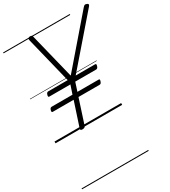

<svg xmlns="http://www.w3.org/2000/svg" viewBox="-353 -1204 1674 1891"><g transform="rotate(-30 484.0 -258.0)"><path d="M299 14Q273 14 278 -5L369 -282H132Q124 -282 121.5 -287.5Q119 -293 123 -307Q127 -321 133.5 -326Q140 -331 148 -331H384L417 -429H177Q169 -429 167 -435Q165 -441 169 -454Q173 -468 179.5 -473.5Q186 -479 194 -479H415L285 -1007Q281 -1023 288 -1030.5Q295 -1038 308 -1038Q323 -1038 328 -1032.5Q333 -1027 336 -1016L463 -502L909 -1019Q921 -1033 929.5 -1037Q938 -1041 951 -1035Q964 -1032 967.5 -1023.5Q971 -1015 960 -1003L506 -479H726Q735 -479 737 -474Q739 -469 735 -455Q731 -441 724.5 -435Q718 -429 710 -429H472L440 -331H681Q689 -331 691.5 -326.5Q694 -322 689 -307Q685 -294 679 -288Q673 -282 665 -282H424L334 -5Q328 14 299 14ZM0 513H758V523H0ZM0 -20H758V0H0ZM0 -505H758V-500H0ZM0 -1033H758V-1023H0Z"/></g></svg>

Font: Playwrite IN Guides
Style: Regular
Weight: 400
Designer: Veronika Burian, José Scaglione
Foundry: TypeTogether
Version: Version 1.003